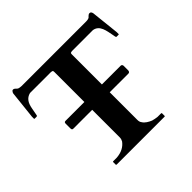

<svg xmlns="http://www.w3.org/2000/svg" viewBox="-171 -892 1076 1076"><g transform="rotate(-45 366.5 -354.0)"><path d="M173 -23V-4C173 -3 173 -2 174 -2C175 0 176 0 177 0H556C558 0 559 0 560 -2V-23C560 -24 560 -24 559 -26C558 -26 557 -27 556 -27H528C515 -28 504 -31 492 -34C473.7 -41.3 452.7 -53.7 444 -69C438 -76 436 -85 436 -95V-314H585C591.5 -314 596 -320.7 596 -327V-364C596 -370.4 591 -376 585 -376H436V-614C436 -627.2 440.5 -624.6 450 -627H616C662.2 -619.3 667.2 -570.1 676 -526C677.5 -521.4 677.6 -507 683 -507H699C701 -507 702 -508 702 -509V-525L684 -692C681.9 -700.5 679.1 -708 669 -708C660.8 -708 655.1 -700.2 650 -696C646.9 -689.7 631.9 -688 623 -688H111C100.1 -688 96.6 -689.9 88 -692C80.5 -695.8 74.6 -708 64 -708C59 -708 56 -706 54 -702C51 -699 50 -695 49 -692L31 -525V-509C31 -508 32 -507 34 -507H50C52 -508 53 -508 54 -509C56 -511 56.9 -522.7 58 -526L64 -558C70.3 -592.9 83.6 -618.7 117 -627H283C292.6 -624.6 297 -627.2 297 -614V-376H147C140 -376 137 -372 137 -364V-327C137 -318 140 -314 147 -314H297V-95C297 -86 294 -77 290 -70C271.7 -45.6 245.1 -30.1 205 -27H177C173.5 -27 173 -24.5 173 -23Z"/></g></svg>

Font: fbb
Style: Bold
Weight: 400
Designer: David J. Perry, Michael Sharpe
Version: Version 1.045